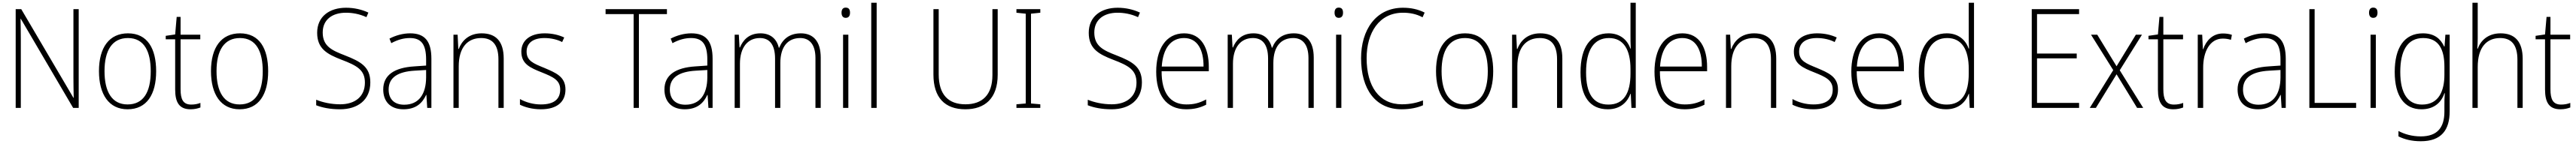

<svg xmlns="http://www.w3.org/2000/svg" viewBox="-20 -831 18561 1041"><path d="M547 -51V-765H509V-272C509 -229 510 -171 511 -124H509L133 -765H93V-51H130V-548C130 -604 129 -648 128 -695H130L507 -51Z M1105 -316C1105 -479 1043 -590 902 -590C768 -590 693 -489 693 -317C693 -148 765 -41 899 -41C1037 -41 1105 -148 1105 -316ZM733 -317C733 -468 789 -556 902 -556C1020 -556 1066 -457 1066 -316C1066 -166 1014 -76 899 -76C786 -76 733 -168 733 -317Z M1358 -75C1299 -75 1281 -113 1281 -186V-547H1423V-580H1281V-709H1253L1242 -582L1174 -572V-547H1242V-184C1242 -90 1272 -41 1353 -41C1383 -41 1405 -47 1424 -54V-87C1406 -80 1384 -75 1358 -75Z M1912 -316C1912 -479 1850 -590 1709 -590C1575 -590 1500 -489 1500 -317C1500 -148 1572 -41 1706 -41C1844 -41 1912 -148 1912 -316ZM1540 -317C1540 -468 1596 -556 1709 -556C1827 -556 1873 -457 1873 -316C1873 -166 1821 -76 1706 -76C1593 -76 1540 -168 1540 -317Z M2648 -235C2648 -349 2578 -386 2464 -431C2371 -467 2305 -497 2305 -596C2305 -690 2375 -739 2472 -739C2517 -739 2568 -731 2620 -707L2634 -740C2587 -762 2532 -775 2473 -775C2354 -775 2265 -712 2265 -594C2265 -478 2338 -439 2441 -399C2551 -357 2609 -326 2609 -234C2609 -131 2536 -77 2431 -77C2365 -77 2304 -91 2258 -110V-70C2302 -53 2358 -41 2430 -41C2557 -41 2648 -108 2648 -235Z M2935 -590C2882 -590 2831 -575 2786 -552L2799 -519C2847 -545 2890 -556 2933 -556C3013 -556 3050 -513 3050 -400V-357L2964 -351C2822 -342 2741 -289 2741 -184C2741 -100 2790 -41 2887 -41C2979 -41 3024 -88 3050 -145H3052L3058 -51H3088V-406C3088 -535 3039 -590 2935 -590ZM2967 -320 3050 -325V-270C3049 -152 2999 -74 2892 -74C2821 -74 2780 -114 2780 -184C2780 -271 2847 -313 2967 -320Z M3450 -590C3358 -590 3307 -536 3285 -477H3282L3277 -580H3247V-51H3285V-351C3285 -489 3349 -556 3447 -556C3526 -556 3571 -509 3571 -402V-51H3609V-407C3609 -533 3552 -590 3450 -590Z M4054 -184C4054 -278 3983 -305 3902 -340C3824 -372 3774 -391 3774 -458C3774 -522 3823 -556 3903 -556C3949 -556 3997 -545 4030 -527L4045 -560C4007 -578 3959 -590 3904 -590C3799 -590 3736 -538 3736 -458C3736 -368 3800 -341 3885 -307C3964 -275 4016 -252 4016 -184C4016 -116 3974 -76 3877 -76C3822 -76 3769 -91 3726 -115V-74C3760 -57 3813 -41 3877 -41C3994 -41 4054 -95 4054 -184Z M4583 -51V-729H4785V-765H4343V-729H4545V-51Z M4961 -590C4908 -590 4857 -575 4812 -552L4825 -519C4873 -545 4916 -556 4959 -556C5039 -556 5076 -513 5076 -400V-357L4990 -351C4848 -342 4767 -289 4767 -184C4767 -100 4816 -41 4913 -41C5005 -41 5050 -88 5076 -145H5078L5084 -51H5114V-406C5114 -535 5065 -590 4961 -590ZM4993 -320 5076 -325V-270C5075 -152 5025 -74 4918 -74C4847 -74 4806 -114 4806 -184C4806 -271 4873 -313 4993 -320Z M5750 -590C5669 -590 5619 -549 5594 -486H5591C5576 -550 5531 -590 5459 -590C5373 -590 5332 -538 5311 -488H5308L5303 -580H5273V-51H5311V-370C5311 -487 5366 -556 5455 -556C5519 -556 5564 -515 5564 -407V-51H5602V-375C5602 -496 5658 -556 5746 -556C5809 -556 5855 -513 5855 -411V-51H5893V-414C5893 -535 5837 -590 5750 -590Z M6073 -776C6051 -776 6043 -760 6043 -739C6043 -718 6052 -702 6073 -702C6095 -702 6104 -717 6104 -739C6104 -760 6097 -776 6073 -776ZM6092 -580H6054V-51H6092Z M6296 -51V-811H6257V-51Z M7168 -291V-765H7130V-288C7130 -143 7055 -77 6936 -77C6813 -77 6743 -146 6743 -294V-765H6705V-292C6705 -126 6787 -41 6935 -41C7075 -41 7168 -119 7168 -291Z M7475 -51V-77L7408 -83V-732L7475 -739V-765H7303V-739L7370 -732V-83L7303 -77V-51Z M8207 -235C8207 -349 8137 -386 8023 -431C7930 -467 7864 -497 7864 -596C7864 -690 7934 -739 8031 -739C8076 -739 8127 -731 8179 -707L8193 -740C8146 -762 8091 -775 8032 -775C7913 -775 7824 -712 7824 -594C7824 -478 7897 -439 8000 -399C8110 -357 8168 -326 8168 -234C8168 -131 8095 -77 7990 -77C7924 -77 7863 -91 7817 -110V-70C7861 -53 7917 -41 7989 -41C8116 -41 8207 -108 8207 -235Z M8511 -590C8377 -590 8310 -472 8310 -313C8310 -150 8378 -41 8526 -41C8583 -41 8626 -52 8670 -74V-112C8618 -85 8581 -76 8527 -76C8410 -76 8348 -161 8349 -316H8689V-348C8689 -482 8636 -590 8511 -590ZM8511 -556C8608 -556 8652 -469 8651 -350H8350C8359 -486 8419 -556 8511 -556Z M9302 -590C9221 -590 9171 -549 9146 -486H9143C9128 -550 9083 -590 9011 -590C8925 -590 8884 -538 8863 -488H8860L8855 -580H8825V-51H8863V-370C8863 -487 8918 -556 9007 -556C9071 -556 9116 -515 9116 -407V-51H9154V-375C9154 -496 9210 -556 9298 -556C9361 -556 9407 -513 9407 -411V-51H9445V-414C9445 -535 9389 -590 9302 -590Z M9625 -776C9603 -776 9595 -760 9595 -739C9595 -718 9604 -702 9625 -702C9647 -702 9656 -717 9656 -739C9656 -760 9649 -776 9625 -776ZM9644 -580H9606V-51H9644Z M10088 -739C10135 -739 10183 -731 10229 -706L10244 -740C10197 -764 10145 -775 10088 -775C9891 -775 9786 -613 9786 -410C9786 -186 9890 -41 10078 -41C10142 -41 10194 -53 10232 -70V-105C10193 -90 10143 -77 10080 -77C9915 -77 9826 -209 9826 -410C9826 -593 9915 -739 10088 -739Z M10738 -316C10738 -479 10676 -590 10535 -590C10401 -590 10326 -489 10326 -317C10326 -148 10398 -41 10532 -41C10670 -41 10738 -148 10738 -316ZM10366 -317C10366 -468 10422 -556 10535 -556C10653 -556 10699 -457 10699 -316C10699 -166 10647 -76 10532 -76C10419 -76 10366 -168 10366 -317Z M11077 -590C10985 -590 10934 -536 10912 -477H10909L10904 -580H10874V-51H10912V-351C10912 -489 10976 -556 11074 -556C11153 -556 11198 -509 11198 -402V-51H11236V-407C11236 -533 11179 -590 11077 -590Z M11564 -41C11655 -41 11705 -94 11727 -153H11729L11734 -51H11765V-811H11727V-581C11727 -549 11727 -515 11729 -480H11726C11706 -540 11654 -590 11569 -590C11441 -590 11367 -491 11367 -308C11367 -134 11434 -41 11564 -41ZM11568 -75C11457 -75 11407 -156 11407 -308C11407 -471 11465 -556 11572 -556C11676 -556 11727 -474 11727 -332V-299C11727 -158 11679 -75 11568 -75Z M12101 -590C11967 -590 11900 -472 11900 -313C11900 -150 11968 -41 12116 -41C12173 -41 12216 -52 12260 -74V-112C12208 -85 12171 -76 12117 -76C12000 -76 11938 -161 11939 -316H12279V-348C12279 -482 12226 -590 12101 -590ZM12101 -556C12198 -556 12242 -469 12241 -350H11940C11949 -486 12009 -556 12101 -556Z M12618 -590C12526 -590 12475 -536 12453 -477H12450L12445 -580H12415V-51H12453V-351C12453 -489 12517 -556 12615 -556C12694 -556 12739 -509 12739 -402V-51H12777V-407C12777 -533 12720 -590 12618 -590Z M13222 -184C13222 -278 13151 -305 13070 -340C12992 -372 12942 -391 12942 -458C12942 -522 12991 -556 13071 -556C13117 -556 13165 -545 13198 -527L13213 -560C13175 -578 13127 -590 13072 -590C12967 -590 12904 -538 12904 -458C12904 -368 12968 -341 13053 -307C13132 -275 13184 -252 13184 -184C13184 -116 13142 -76 13045 -76C12990 -76 12937 -91 12894 -115V-74C12928 -57 12981 -41 13045 -41C13162 -41 13222 -95 13222 -184Z M13519 -590C13385 -590 13318 -472 13318 -313C13318 -150 13386 -41 13534 -41C13591 -41 13634 -52 13678 -74V-112C13626 -85 13589 -76 13535 -76C13418 -76 13356 -161 13357 -316H13697V-348C13697 -482 13644 -590 13519 -590ZM13519 -556C13616 -556 13660 -469 13659 -350H13358C13367 -486 13427 -556 13519 -556Z M14001 -41C14092 -41 14142 -94 14164 -153H14166L14171 -51H14202V-811H14164V-581C14164 -549 14164 -515 14166 -480H14163C14143 -540 14091 -590 14006 -590C13878 -590 13804 -491 13804 -308C13804 -134 13871 -41 14001 -41ZM14005 -75C13894 -75 13844 -156 13844 -308C13844 -471 13902 -556 14009 -556C14113 -556 14164 -474 14164 -332V-299C14164 -158 14116 -75 14005 -75Z M14959 -51V-87H14656V-409H14942V-444H14656V-729H14959V-765H14618V-51Z M15205 -324 15036 -51H15080L15229 -294L15377 -51H15421L15252 -323L15412 -580H15368L15229 -352L15090 -580H15045Z M15643 -75C15584 -75 15566 -113 15566 -186V-547H15708V-580H15566V-709H15538L15527 -582L15459 -572V-547H15527V-184C15527 -90 15557 -41 15638 -41C15668 -41 15690 -47 15709 -54V-87C15691 -80 15669 -75 15643 -75Z M15995 -589C15919 -589 15873 -534 15853 -475H15851L15846 -580H15814V-51H15853V-339C15852 -457 15901 -552 15994 -552C16016 -552 16035 -549 16053 -543L16060 -579C16041 -586 16018 -589 15995 -589Z M16295 -590C16242 -590 16191 -575 16146 -552L16159 -519C16207 -545 16250 -556 16293 -556C16373 -556 16410 -513 16410 -400V-357L16324 -351C16182 -342 16101 -289 16101 -184C16101 -100 16150 -41 16247 -41C16339 -41 16384 -88 16410 -145H16412L16418 -51H16448V-406C16448 -535 16399 -590 16295 -590ZM16327 -320 16410 -325V-270C16409 -152 16359 -74 16252 -74C16181 -74 16140 -114 16140 -184C16140 -271 16207 -313 16327 -320Z M16618 -51H16955V-87H16656V-765H16618Z M17078 -776C17056 -776 17048 -760 17048 -739C17048 -718 17057 -702 17078 -702C17100 -702 17109 -717 17109 -739C17109 -760 17102 -776 17078 -776ZM17097 -580H17059V-51H17097Z M17436 -590C17301 -590 17233 -485 17233 -311C17233 -132 17305 -41 17426 -41C17510 -41 17567 -84 17591 -157H17594C17591 -122 17591 -95 17591 -63V-24C17591 91 17540 155 17421 155C17357 155 17304 139 17260 116V155C17303 176 17354 190 17421 190C17569 190 17629 109 17629 -27V-580H17598L17592 -495H17589C17564 -550 17519 -590 17436 -590ZM17438 -556C17552 -556 17591 -471 17591 -350V-290C17591 -181 17555 -75 17430 -75C17328 -75 17273 -155 17273 -311C17273 -463 17324 -556 17438 -556Z M17831 -555V-811H17793V-51H17831V-347C17831 -489 17895 -556 17993 -556C18071 -556 18117 -510 18117 -400V-51H18155V-405C18155 -531 18098 -590 17996 -590C17904 -590 17852 -537 17831 -479H17828C17830 -505 17831 -525 17831 -555Z M18432 -75C18373 -75 18355 -113 18355 -186V-547H18497V-580H18355V-709H18327L18316 -582L18248 -572V-547H18316V-184C18316 -90 18346 -41 18427 -41C18457 -41 18479 -47 18498 -54V-87C18480 -80 18458 -75 18432 -75Z"/></svg>

Font: Noto Sans Tamil UI SemiCondensed ExtraLight
Style: Regular
Weight: 200
Width: 4
Designer: Jelle Bosma - Monotype Design Team
Foundry: Monotype Imaging Inc.
Version: Version 2.004